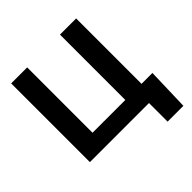

<svg xmlns="http://www.w3.org/2000/svg" viewBox="-230 -904 1254 1254"><g transform="rotate(-45 397.0 -277.5)"><path d="M557.6 -123H763.7L754.9 171.9H608.9V0H557.6ZM663.1 0H63V-727.1H210.9V-123.5H513.7V-727.1H663.1Z"/></g></svg>

Font: My Font
Style: Bold
Weight: 500
Designer: Rasmus Andersson
Foundry: rsms
Version: Version 0.001